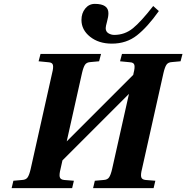

<svg xmlns="http://www.w3.org/2000/svg" viewBox="-20 -970 961 990"><path d="M400 -867Q400 -902 419.5 -926Q439 -950 469 -950Q539 -950 539 -902Q539 -884 532 -859Q525 -834 525 -825Q525 -807 539 -798.5Q553 -790 569 -790Q623 -790 665 -824Q707 -858 770 -939L799 -913Q741 -831 686.5 -788Q632 -745 557 -745Q489 -745 444.5 -780.5Q400 -816 400 -867ZM40 0 49 -38 94 -42Q114 -43 122.5 -55.5Q131 -68 138 -98L249 -594Q256 -621 253 -634.5Q250 -648 230 -649L179 -654L189 -692H501L491 -654L447 -650Q427 -649 418.5 -636.5Q410 -624 403 -594L324 -241L667 -584L669 -594Q676 -621 673 -634.5Q670 -648 650 -649L599 -654L609 -692H921L911 -654L867 -650Q847 -649 838.5 -636.5Q830 -624 823 -594L712 -98Q705 -71 708 -57.5Q711 -44 731 -42L781 -38L772 0H460L469 -38L514 -42Q534 -43 542.5 -55.5Q551 -68 558 -98L645 -486L302 -143L292 -98Q285 -71 288 -57.5Q291 -44 311 -42L361 -38L352 0Z"/></svg>

Font: Lingua Franca
Style: Bold Italic
Weight: 700
Italic angle: -13°
Version: Version 1.19